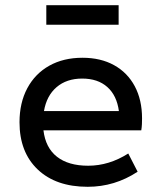

<svg xmlns="http://www.w3.org/2000/svg" viewBox="-20 -706 620 738"><path d="M317 12Q195 12 125 -54.5Q55 -121 55 -236Q55 -311 85 -367Q115 -423 169.5 -453.5Q224 -484 297 -484Q367 -484 418.5 -455.5Q470 -427 498 -374.5Q526 -322 526 -251Q526 -240 525.5 -228.5Q525 -217 523 -205H147Q155 -138 199 -103.5Q243 -69 319 -69Q399 -69 473 -116L509 -46Q421 12 317 12ZM149 -279H437Q429 -339 392.5 -371.5Q356 -404 296 -404Q236 -404 197.5 -371Q159 -338 149 -279ZM158 -611V-686H436V-611Z"/></svg>

Font: Sometype Mono Medium
Style: Regular
Weight: 500
Monospace: yes
Designer: Ryoichi Tsunekawa
Foundry: Dharma Type
Version: Version 1.000; ttfautohint (v1.8.3)